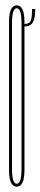

<svg xmlns="http://www.w3.org/2000/svg" viewBox="-20 -698 152 722"><path d="M43 4Q14 4 14 -58Q14 -120 14 -337Q14 -553 14 -615.5Q14 -678 43 -678Q72 -678 72 -615Q72 -552 72 -337Q72 -120 72 -58Q72 4 43 4ZM43 -7Q61 -7 61 -65Q61 -123 61 -337Q61 -550 61 -608.5Q61 -667 43 -667Q25 -667 25 -608.5Q25 -550 25 -337Q25 -123 25 -65Q25 -7 43 -7ZM71 -608Q84 -608 90.2 -613Q96.5 -618 98.5 -630.2Q100.5 -642.5 100.5 -664.5H112.5Q112.5 -640.5 108.5 -626Q104.5 -611.5 95.5 -605Q86.5 -598.5 71 -598.5Z"/></svg>

Font: Anybody UltraCondensed Thin
Style: Regular
Weight: 100
Width: 1
Designer: Tyler Finck
Foundry: Etcetera Type Company
Version: Version 1.110